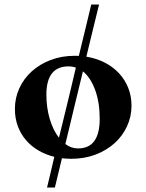

<svg xmlns="http://www.w3.org/2000/svg" viewBox="-20 -691 646 849"><path d="M185.1 -272.5Q185.1 -215.8 199.7 -165.8Q214.4 -115.7 240.7 -82Q249.5 -118.2 259 -156.7Q268.6 -195.3 278.1 -234.9Q287.6 -274.4 297.1 -314.2Q306.6 -354 315.4 -392.1Q299.3 -397.5 283.2 -397.5Q185.1 -397.5 185.1 -272.5ZM346.7 -375.5Q336.9 -335 326.7 -293.2Q316.4 -251.5 306.6 -210.4Q296.9 -169.4 287.4 -129.9Q277.8 -90.3 269 -54.2Q294.4 -34.7 325.2 -34.7Q420.9 -34.7 420.9 -165.5Q420.9 -237.8 400.9 -292.7Q380.9 -347.7 346.7 -375.5ZM45.9 -209.5Q45.9 -257.8 65.4 -300.5Q85 -343.3 120.1 -375.2Q155.3 -407.2 204.1 -425.8Q252.9 -444.3 311 -444.3Q315.9 -444.3 319.8 -444.1Q323.7 -443.8 328.6 -443.8Q338.4 -483.4 346.9 -519.3Q355.5 -555.2 362.8 -584.7Q370.1 -614.3 375.2 -636.5Q380.4 -658.7 383.3 -670.9H418Q415 -658.2 409.4 -635.7Q403.8 -613.3 396.5 -583.3Q389.2 -553.2 380.4 -517.1Q371.6 -481 361.8 -440.4Q405.8 -433.1 442.4 -414.6Q479 -396 505.6 -367.7Q532.2 -339.4 546.9 -302.7Q561.5 -266.1 561.5 -223.6Q561.5 -175.3 541.7 -132.6Q522 -89.8 486.6 -57.9Q451.2 -25.9 402.3 -7.3Q353.5 11.2 294.9 11.2Q284.7 11.2 274.2 10.5Q263.7 9.8 253.9 8.8Q242.7 55.7 234.4 89.6Q226.1 123.5 222.7 138.2H188Q191.9 123.5 200.2 87.4Q208.5 51.3 220.2 2.4Q182.1 -6.8 150.1 -25.6Q118.2 -44.4 95 -71.3Q71.8 -98.1 58.8 -133.1Q45.9 -168 45.9 -209.5Z"/></svg>

Font: XB Niloofar
Style: Bold
Weight: 700
Designer: Behnam
Foundry: Irmug
Version: Version 7.201 2008